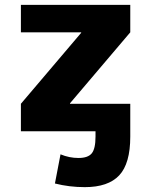

<svg xmlns="http://www.w3.org/2000/svg" viewBox="-20 -540 622 790"><path d="M268 -113H516V-68V0V22Q516 133 470.5 181.5Q425 230 329 230Q265 230 206 215L229 95Q265 110 303 110Q342 110 357.5 91Q373 72 373 22V0H66V-113L314 -405V-407H66V-520H516V-407L268 -115Z"/></svg>

Font: M PLUS 1p ExtraBold
Style: Regular
Weight: 800
Version: Version 1.062